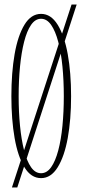

<svg xmlns="http://www.w3.org/2000/svg" viewBox="-20 -772 378 844"><path d="M32.5 52 294.5 -752H317L56 52ZM160.5 11Q116.5 11 87.5 -36.5Q58.5 -84 44.2 -165.2Q30 -246.5 30 -349Q30 -452 44.2 -533.8Q58.5 -615.5 87.5 -663.2Q116.5 -711 160.5 -711Q204 -711 233.5 -663.2Q263 -615.5 277.8 -533.8Q292.5 -452 292.5 -349Q292.5 -246.5 277.8 -165.2Q263 -84 233.5 -36.5Q204 11 160.5 11ZM160.5 -10.5Q186 -10.5 204.8 -37Q223.5 -63.5 236 -110.5Q248.5 -157.5 254.5 -218.8Q260.5 -280 260.5 -349Q260.5 -418 254.5 -479.5Q248.5 -541 236 -588.2Q223.5 -635.5 204.8 -662.5Q186 -689.5 160.5 -689.5Q135 -689.5 116.5 -662.5Q98 -635.5 86 -588.2Q74 -541 68 -479.5Q62 -418 62 -349Q62 -280 68 -218.8Q74 -157.5 86 -110.5Q98 -63.5 116.5 -37Q135 -10.5 160.5 -10.5Z"/></svg>

Font: Imbue 48pt Thin
Style: Regular
Weight: 250
Designer: Tyler Finck
Foundry: Etcetera Type Company
Version: Version 1.102